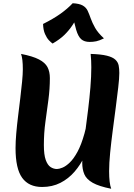

<svg xmlns="http://www.w3.org/2000/svg" viewBox="-20 -1135 828 1186"><path d="M288 -653Q288 -586 279 -518.5Q270 -451 260.5 -382Q251 -313 251 -239Q251 -179 262.5 -147Q274 -115 292.5 -103Q311 -91 332 -91Q345 -91 366 -99.5Q387 -108 411 -131Q435 -154 458.5 -197Q482 -240 501.5 -309.5Q521 -379 532.5 -480Q544 -581 544 -720L563 -398Q559 -343 544.5 -285Q530 -227 504 -172.5Q478 -118 440.5 -74.5Q403 -31 353 -5.5Q303 20 240 20Q158 20 117 -36.5Q76 -93 76 -220Q76 -260 80.5 -312Q85 -364 92 -420Q99 -476 105.5 -530.5Q112 -585 116.5 -631Q121 -677 121 -707Q121 -772 110 -802Q182 -788 220.5 -768Q259 -748 273.5 -720Q288 -692 288 -653ZM717 -684Q717 -652 710.5 -596Q704 -540 695 -471Q686 -402 676.5 -330Q667 -258 660.5 -192.5Q654 -127 654 -78Q654 -3 667 31Q591 16 552.5 -6Q514 -28 501 -58.5Q488 -89 488 -129Q488 -160 493.5 -211.5Q499 -263 507.5 -327Q516 -391 524.5 -460Q533 -529 538.5 -596Q544 -663 544 -720Q544 -740 543 -761Q542 -782 540 -802Q604 -800 640 -791Q676 -782 692.5 -766.5Q709 -751 713 -730.5Q717 -710 717 -684ZM305 -866Q296 -872 282.5 -886Q269 -900 258 -925Q247 -950 246 -987Q310 -1019 353.5 -1050Q397 -1081 429 -1115Q470 -1113 491 -1101Q512 -1089 521.5 -1068.5Q531 -1048 540.5 -1021Q550 -994 567.5 -963Q585 -932 622 -898Q594 -884 574.5 -880Q555 -876 534 -876Q501 -876 482 -892.5Q463 -909 450.5 -951Q438 -993 423 -1069L464 -1038Q446 -1007 426 -977Q406 -947 378 -919.5Q350 -892 305 -866Z"/></svg>

Font: Merienda ExtraBold
Style: Regular
Weight: 800
Designer: Eduardo Rodriguez Tunni
Foundry: Eduardo Rodriguez Tunni
Version: Version 2.001